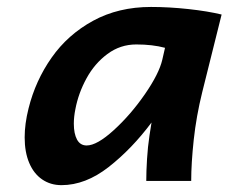

<svg xmlns="http://www.w3.org/2000/svg" viewBox="-20 -523 661 555"><path d="M412.1 -131.3 418 -168.9Q361.3 -92.8 294.2 -40.3Q227.1 12.2 157.7 12.2Q126 12.2 101.8 -4.4Q77.6 -21 64.5 -52Q51.3 -83 51.3 -126Q51.3 -165 62.5 -209.5Q82.5 -290 129.2 -356.4Q175.8 -422.9 249 -462.9Q322.3 -502.9 416.5 -502.9Q468.8 -502.9 524.7 -496.8Q580.6 -490.7 620.6 -481L564.5 -256.3Q547.4 -187 540 -118.9Q532.7 -50.8 532.7 0H402.8Q402.8 -27.3 405 -63.2Q407.2 -99.1 412.1 -131.3ZM374 -394.5Q327.6 -394.5 290.5 -366.9Q253.4 -339.4 230 -296.4Q206.5 -253.4 197.8 -207Q193.4 -185.1 193.4 -165.5Q193.4 -136.7 202.6 -119.6Q211.9 -102.5 230.5 -102.5Q260.3 -102.5 308.8 -146.7Q357.4 -190.9 398.7 -250.5Q439.9 -310.1 449.2 -350.6L457 -384.8Q420.9 -394.5 374 -394.5Z"/></svg>

Font: Lesson One
Style: Bold Italic
Weight: 700
Italic angle: -14°
Designer: But Ko, Victor Gaultney, Annie Olsen, Julie Remington, Don Collingsworth, Eric Hays, Becca Hirsbrunner
Version: Version 1.100